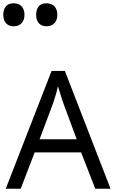

<svg xmlns="http://www.w3.org/2000/svg" viewBox="-35 -1149 694 1169"><path d="M545 0 459 -221H176L91 0H0L279 -717H360L638 0ZM352 -517Q349 -525 342 -546Q335 -567 328.5 -589.5Q322 -612 318 -624Q311 -593 302 -563.5Q293 -534 287 -517L206 -301H432ZM248 -989Q219 -989 202 -1007Q185 -1025 185 -1059Q185 -1092 201 -1110.5Q217 -1129 248 -1129Q280 -1129 297 -1110Q314 -1091 314 -1059Q314 -1026 296 -1007.5Q278 -989 248 -989ZM48 -989Q19 -989 2 -1007Q-15 -1025 -15 -1059Q-15 -1092 1 -1110.5Q17 -1129 48 -1129Q80 -1129 97 -1110Q114 -1091 114 -1059Q114 -1026 96 -1007.5Q78 -989 48 -989Z"/></svg>

Font: Noto Sans Tifinagh Hawad
Style: Regular
Weight: 400
Designer: JamraPatel
Foundry: JamraPatel LLC
Version: Version 2.006; ttfautohint (v1.8.4.7-5d5b)